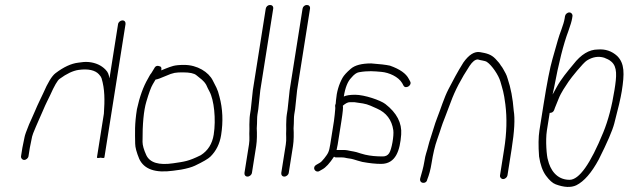

<svg xmlns="http://www.w3.org/2000/svg" viewBox="-20 -714 2527 772"><path d="M64.6 -86 70 -120 78.8 -163C80 -170.3 86 -187.3 96.9 -214L107.7 -238C111.6 -246 116.3 -256.7 121.8 -270C131.1 -292.9 144.4 -318.8 153.7 -339C172.1 -381.7 188.5 -408.5 202.9 -419.5C235.8 -444.6 266.4 -458.7 294.7 -462C308.4 -463.6 320.8 -466.3 337.6 -464.5C365 -461.5 387.1 -451.5 403.8 -434.5C415.7 -422.5 416.8 -414.7 420.2 -399L454.7 -617C456 -625.2 464.3 -632 472.6 -632C481 -632 486 -625.2 484.7 -617L399.8 -81C399.4 -78.3 394.4 -78 384.7 -80C374.4 -78 369.4 -78.3 369.8 -81L397.7 -257C401.4 -311.7 401.6 -355.4 388.3 -399.5C387 -403.8 383.4 -409.2 377.5 -415.5C362.8 -431.5 335 -438.5 295.9 -432.9C273.3 -429.6 248 -417.7 219.9 -397C211.3 -391.3 198.5 -369.1 181.3 -330.5C178.2 -323.5 174.1 -315 168.8 -305C160.4 -289 143.3 -246 135.4 -230L124.5 -205C115 -183 109.9 -169.7 109.1 -165L100 -120L94.6 -86C93.4 -78.1 85.2 -71 77.2 -71C69.3 -71 63.4 -78.1 64.6 -86Z M605.4 -394C604.4 -392 600.6 -385.6 594.1 -374.8C587.5 -364 578.9 -340.8 568.4 -305.1C557.8 -269.5 552.7 -215.6 553.1 -143.5C553.2 -129.8 558.2 -112 568.3 -90C582.7 -59.8 618.8 -48.9 676.6 -57.5C722.6 -64.3 737.8 -65.5 787.3 -90C816.1 -108.2 833.5 -135.8 839.3 -172.7C849.1 -234.3 840.5 -312.9 822.3 -346C817.9 -354 813.5 -363 809.1 -373C798.3 -391.2 786.8 -397.1 769.7 -411.5C760.6 -419.2 742.7 -423 716 -423C686.4 -423 677.3 -422.2 646.2 -408.5C625.8 -399.5 612.2 -394.7 605.4 -394ZM628.3 -431C632.6 -433 638.3 -435.3 645.4 -438C669.9 -447.2 679.4 -453 720.7 -453C773.2 -453 819 -424.3 835.8 -390L850.3 -361.5C854.8 -352.5 858.9 -340.3 862.5 -325C875.5 -276.8 877.7 -225.4 869.1 -171C863.5 -135.8 849.1 -106.8 825.8 -84C817 -75.4 796.3 -63.3 763.7 -47.8C750.8 -41.7 732.2 -36.4 708.1 -32L675.9 -27.5C604.6 -17.6 559.3 -33.4 539.9 -75C529.1 -101.1 523.6 -121.6 523.5 -136.5C522.9 -180.6 520.8 -213.5 530.6 -275C541.4 -325 556.2 -366 575 -398C579.9 -406.2 582.9 -413.8 588.5 -420L600.7 -440C605.1 -449 612.8 -451.4 623.8 -447C628.8 -445 630.3 -439.7 628.3 -431Z M963 -19 981.1 -132.9C984.8 -156.6 981.2 -165.7 982.9 -195L982.7 -213C983.5 -225.8 982.9 -239.2 985.1 -253L988.4 -274L996.6 -351L1048.5 -679C1049.9 -687.8 1057.5 -694 1065.9 -694C1074.4 -694 1079.9 -687.8 1078.5 -679L1026.6 -351L1018.6 -275L1015.2 -254C1013.2 -241 1014.1 -229.5 1013.4 -217L1012.4 -198C1013.6 -179 1013.5 -148.1 1010.1 -127L993 -19C991.7 -10.8 983.5 -4 975.1 -4C966.8 -4 961.7 -10.8 963 -19Z M1111 -19 1129.1 -132.9C1132.8 -156.6 1129.2 -165.7 1130.9 -195L1130.7 -213C1131.5 -225.8 1130.9 -239.2 1133.1 -253L1136.4 -274L1144.6 -351L1196.5 -679C1197.9 -687.8 1205.5 -694 1213.9 -694C1222.4 -694 1227.9 -687.8 1226.5 -679L1174.6 -351L1166.6 -275L1163.2 -254C1161.2 -241 1162.1 -229.5 1161.4 -217L1160.4 -198C1161.6 -179 1161.5 -148.1 1158.1 -127L1141 -19C1139.7 -10.8 1131.5 -4 1123.1 -4C1114.8 -4 1109.7 -10.8 1111 -19Z M1512.4 -55C1490.4 -55 1465.2 -57.7 1436.7 -63L1418.5 -68C1405.5 -71.7 1396.7 -75.5 1382.4 -77C1370.9 -78.2 1366.9 -81 1355.6 -81H1330.6C1327.9 -81 1325.4 -82 1323 -84C1305.4 -57.2 1289.7 -40.2 1276 -33L1263.8 -26C1248.6 -17.6 1231.9 -40.5 1253 -52L1265.1 -59C1270.2 -61.7 1276.5 -67.8 1284 -77.5C1299.2 -97 1303 -102.8 1307.8 -133L1322.7 -227C1325 -241.9 1326.9 -264 1328 -276.5C1328.9 -286.1 1325.3 -288 1329.8 -297C1329.8 -301.7 1330.2 -306.3 1331 -311C1333.7 -344.5 1342.5 -374.5 1357.2 -401C1362.8 -411 1373.9 -423.2 1390.5 -437.5C1407.1 -451.8 1434.4 -459 1472.4 -459C1507 -456.5 1532.2 -453.5 1548 -450C1587.5 -436.1 1612.7 -418.4 1623.6 -397L1629 -387C1638.5 -371 1610.5 -354 1602.3 -370L1596.9 -380C1581.9 -405.4 1544.6 -422.3 1513.5 -425C1484.1 -427.6 1460.9 -430.1 1423 -423.5C1413.5 -421.9 1403.3 -414.4 1392.2 -401C1378 -386.6 1368 -361.6 1362.4 -326C1372.4 -330.7 1387.6 -333 1408 -333C1445.7 -333 1509.9 -310.8 1529.3 -295.9C1575.3 -260.4 1596.6 -219.5 1593.1 -173C1588.4 -109.9 1571.7 -55 1512.4 -55ZM1352.7 -227 1337.8 -133C1336.5 -125 1335 -117.7 1333.3 -111H1359.1C1367.2 -111 1373.4 -110.5 1377.6 -109.5C1397.8 -104.7 1404.2 -106.1 1430.1 -97L1448.3 -92C1469.5 -87.1 1492.3 -85 1519.2 -85C1530.5 -85 1539 -89.3 1544.7 -98C1555.2 -113.8 1564.5 -169.3 1561.4 -190.5C1555.3 -232 1533.4 -261 1495.7 -277.5C1488.8 -280.5 1480.2 -284.3 1469.8 -289C1449.4 -298.1 1429.5 -299.5 1405.7 -303H1385.7C1378.4 -303 1369.3 -298.3 1358.5 -289C1360.3 -283.7 1358.4 -263 1352.7 -227Z M2003.1 6C1995.2 6 1989.2 -1.1 1990.5 -9L2007.2 -115C2017.4 -179.2 2019 -238.9 2012 -294.1C2005.7 -343.9 2001.3 -352.8 1992.1 -385.9C1984.9 -411.5 1957.8 -451.7 1937.7 -465C1929.4 -470.5 1912.8 -470.9 1901.3 -475C1890.6 -475 1879.6 -466.3 1868.1 -449C1834.2 -397.4 1809.1 -349.3 1792.9 -304.7C1786.6 -287.2 1779.1 -267.7 1770.7 -246.2C1751 -196.5 1756.9 -206.7 1737.8 -153C1728.7 -127.6 1721.2 -95.6 1715.1 -57C1711.2 -32.3 1705.4 -10.7 1697.8 8C1694.5 28.3 1663.3 24.8 1669.9 2C1675 -15.8 1682.5 -40.7 1686.2 -64.2C1688.5 -78.9 1691 -90.1 1693.5 -97.7C1700.8 -119.4 1703 -135.4 1711.6 -160.2C1721.5 -189 1726.7 -212 1737.4 -239C1752.2 -276.4 1765.4 -321.1 1783.3 -355.5C1801.6 -390.5 1819.1 -424.4 1843.4 -463C1865.7 -494.3 1887.9 -508 1909.9 -504.4C1936.1 -500 1954.7 -495.7 1972.2 -477.4C1983.3 -465.8 1990.4 -457 1993.5 -451C1997.4 -446.3 2000.8 -441.3 2003.6 -436C2010.5 -422.9 2016.5 -415.1 2021.1 -398C2033.7 -361.1 2041.9 -318.1 2045.6 -269C2051.2 -237 2048.4 -185.7 2037.2 -115L2020.5 -9C2019.2 -1.1 2011 6 2003.1 6Z M2269.2 -664C2277.1 -664 2283 -656.9 2281.8 -649L2280.4 -640C2278.7 -629.3 2273.7 -612.3 2265.3 -589C2245.9 -537.9 2226.6 -461.6 2207.5 -360C2205.4 -348.7 2203.5 -340 2201.9 -334C2204.6 -338.7 2209.9 -348.2 2217.8 -362.8C2236.2 -396.7 2260.9 -425.8 2285.1 -455C2316 -495 2348.9 -515 2383.6 -515C2413.8 -517.5 2439.8 -508.8 2461.5 -489C2491.8 -458.9 2491.2 -417.7 2480.1 -347.6C2475.8 -320.6 2465.7 -277.2 2449.8 -217.1C2442.3 -188.5 2421.5 -140.5 2387.6 -73C2358.7 -19.3 2328.5 15.4 2297.1 31C2275.5 41 2247.8 39.7 2214.2 27.1C2201.9 22.5 2188.9 10.9 2175.3 -7.6C2161.7 -26.1 2152.4 -51.9 2147.5 -85C2144.3 -128.3 2144.8 -163 2148.9 -189L2165.4 -293C2179.2 -380.3 2191.3 -441.7 2201.5 -477C2211.8 -512.3 2219 -537.7 2223.1 -553C2230 -578.9 2246.3 -614.1 2250.4 -640L2251.8 -649C2253 -656.9 2261.2 -664 2269.2 -664ZM2190.2 -260 2178.9 -189C2172.6 -148.9 2178.2 -83.9 2183.2 -71C2191.7 -33.7 2216.8 9 2270.1 9C2308.6 9 2353.8 -54.7 2405.8 -182C2425.4 -230 2440.5 -287.1 2450.9 -353.2C2459.6 -407.7 2462.7 -444.9 2438.3 -466C2427.5 -475.4 2421.5 -476.4 2409.3 -482C2386 -489 2362.8 -485.2 2339.7 -470.7C2324.8 -461.5 2276.2 -401.2 2266.1 -386C2254.3 -368.1 2235.9 -342.3 2225.8 -316.2C2219.3 -299.4 2214.6 -287.7 2211.5 -281L2207.9 -271C2204.8 -263.7 2198.8 -260 2190.2 -260Z"/></svg>

Font: MewTooHand
Style: ReversedIta
Weight: 400
Designer: Mew Too, Robert Jablonski
Version: Version 0.77